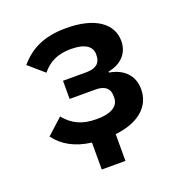

<svg xmlns="http://www.w3.org/2000/svg" viewBox="-122 -636 844 884"><g transform="rotate(-20 300.0 -194.0)"><path d="M228 140H344V9C460 -4 525 -62 525 -146C525 -214 480 -257 412 -268V-273C475 -285 515 -325 515 -386C515 -471 437 -528 296 -528C185 -528 118 -492 66 -431L141 -366C176 -409 219 -430 284 -430C355 -430 385 -404 385 -369V-362C385 -326 363 -305 314 -305H200V-216H327C372 -216 395 -197 395 -160V-152C395 -112 362 -86 286 -86C215 -86 170 -108 131 -155L54 -85C92 -33 150 -2 228 8Z"/></g></svg>

Font: IBM Mono SemiBold
Style: Regular
Weight: 600
Monospace: yes
Designer: Mike Abbink, Paul van der Laan, Pieter van Rosmalen
Foundry: Bold Monday
Version: Version 2.3